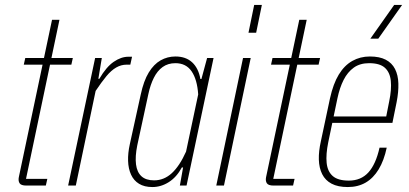

<svg xmlns="http://www.w3.org/2000/svg" viewBox="-20 -749 1649 775"><path d="M86 0Q65 0 59 -9.5Q53 -19 56 -34L190 -669H220L85 -27H171L165 0ZM76 -488 82 -515H274L268 -488Z M255 0 364 -515H391L377 -431H381Q409 -479 439 -499.5Q469 -520 498 -520H513L506 -488H491Q469 -488 449 -476.5Q429 -465 409.5 -441.5Q390 -418 366 -382L286 0Z M595 6Q563 6 541.5 -7Q520 -20 509 -44Q498 -68 497 -99.5Q496 -131 504 -167L548 -367Q560 -423 580.5 -456.5Q601 -490 628.5 -505.5Q656 -521 688 -521Q730 -521 755.5 -497.5Q781 -474 789 -430H793L816 -515H842L733 0H706L719 -73H714Q693 -34 661.5 -14Q630 6 595 6ZM602 -21Q642 -21 673.5 -50Q705 -79 731 -137L780 -368Q776 -428 753.5 -461Q731 -494 688 -494Q658 -494 636.5 -478.5Q615 -463 601 -435Q587 -407 579 -370L534 -162Q525 -117 529 -85.5Q533 -54 551 -37.5Q569 -21 602 -21Z M853 0 961 -515H992L884 0ZM983 -617 1006 -729H1037L1014 -617Z M1084 0Q1063 0 1057 -9.5Q1051 -19 1054 -34L1188 -669H1218L1083 -27H1169L1163 0ZM1074 -488 1080 -515H1272L1266 -488Z M1384 6Q1344 6 1318.5 -7.5Q1293 -21 1280.5 -46Q1268 -71 1267 -104.5Q1266 -138 1275 -178L1312 -352Q1325 -411 1347.5 -448Q1370 -485 1402 -503Q1434 -521 1473 -521Q1512 -521 1537 -508Q1562 -495 1574.5 -470.5Q1587 -446 1588 -412Q1589 -378 1581 -337L1564 -253H1315L1320 -279H1544L1538 -274L1551 -340Q1561 -388 1557.5 -422.5Q1554 -457 1533.5 -475.5Q1513 -494 1470 -494Q1433 -494 1408 -476Q1383 -458 1367 -426.5Q1351 -395 1342 -352L1305 -175Q1295 -126 1298.5 -91.5Q1302 -57 1323 -38.5Q1344 -20 1388 -20Q1437 -20 1467 -53Q1497 -86 1512 -153H1541Q1530 -101 1508.5 -65.5Q1487 -30 1456 -12Q1425 6 1384 6ZM1475 -593 1571 -729H1603L1507 -593Z"/></svg>

Font: Hubot Sans Condensed ExtraLight
Style: Italic
Weight: 200
Width: 3
Italic angle: -12.0243°
Designer: Deni Anggara
Foundry: GitHub, Inc., Subsidiary of Microsoft Corporation
Version: Version 2.000